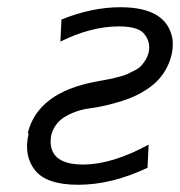

<svg xmlns="http://www.w3.org/2000/svg" viewBox="-20 -503 498 531"><path d="M59 -133Q58 -135 57 -136Q85 -247 244 -277Q248 -278 265.5 -281Q283 -284 289 -285.5Q295 -287 310.5 -291Q326 -295 333 -298.5Q340 -302 352 -308Q364 -314 370 -320.5Q376 -327 382 -336.5Q388 -346 391 -357Q397 -384 382 -405Q367 -430 309 -430Q232 -430 147 -388L150 -449Q234 -483 313 -483Q442 -483 457 -395Q461 -361 446.5 -327Q432 -293 405 -270Q369 -240 318 -224Q267 -208 229.5 -203.5Q192 -199 160.5 -180.5Q129 -162 121 -126Q120 -120 120 -108Q123 -48 210 -48Q290 -48 391 -103L388 -39Q289 8 196 8Q109 8 77 -32Q45 -72 59 -133Z"/></svg>

Font: Coval
Style: ExtraLight Italic
Weight: 200
Foundry: Context Ltd
Version: Version 001.000